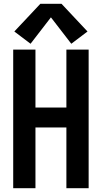

<svg xmlns="http://www.w3.org/2000/svg" viewBox="-20 -998 540 1018"><path d="M50 0V-735H168V-428H332V-735H450V0H332V-322H168V0ZM142 -766 56 -831 194 -978H306L444 -831L358 -766L250 -906Z"/></svg>

Font: Iosevka SS01
Style: Bold
Weight: 700
Monospace: yes
Designer: Belleve Invis
Foundry: Belleve Invis
Version: 2.3.3; ttfautohint (v1.8.3)